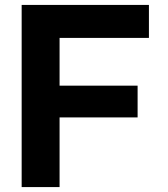

<svg xmlns="http://www.w3.org/2000/svg" viewBox="-20 -760 684 780"><path d="M68 0V-740H585V-606H222V-412H539V-283H222V0Z"/></svg>

Font: Be Vietnam Pro
Style: Bold
Weight: 700
Designer: Lam Bao, Tony Le, Vietanh Nguyen
Foundry: Yellow Type Foundry
Version: Version 1.002; ttfautohint (v1.8.3)